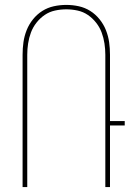

<svg xmlns="http://www.w3.org/2000/svg" viewBox="-20 -762 540 782"><path d="M72 0V-539Q72 -565 75.5 -590Q79 -615 88.5 -639Q98 -663 114.5 -683.5Q131 -704 152.5 -717.5Q174 -731 199 -736.5Q224 -742 250 -742Q276 -742 301 -736.5Q326 -731 347.5 -717.5Q369 -704 385.5 -683.5Q402 -663 411.5 -639Q421 -615 424.5 -590Q428 -565 428 -539V-269H488V-251H428V0H409V-539Q409 -562 405.5 -585Q402 -608 394 -629.5Q386 -651 371.5 -669.5Q357 -688 338 -701Q319 -714 296 -719Q273 -724 250 -724Q227 -724 204 -719Q181 -714 162 -701Q143 -688 128.5 -669.5Q114 -651 106 -629.5Q98 -608 94.5 -585Q91 -562 91 -539V0Z"/></svg>

Font: Iosevka Thin
Style: Regular
Weight: 100
Monospace: yes
Designer: Belleve Invis
Foundry: Belleve Invis
Version: Version 32.5.0; ttfautohint (v1.8.4)